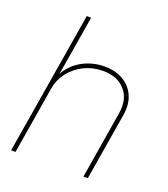

<svg xmlns="http://www.w3.org/2000/svg" viewBox="-134 -823 804 919"><g transform="rotate(20 268.0 -364.0)"><path d="M108.4 -342.8 51.8 0H29.3L149.9 -727.5H172.4L118.7 -405.3H112.8Q131.3 -447.3 162.6 -474.9Q193.8 -502.4 232.7 -516.4Q271.5 -530.3 313 -530.3Q369.1 -530.3 409.2 -506.6Q449.2 -482.9 467.5 -440.9Q485.8 -398.9 476.6 -342.8L419.9 0H397.5L454.1 -342.8Q466.8 -417 427.2 -462.4Q387.7 -507.8 313.5 -507.8Q262.7 -507.8 219 -486.6Q175.3 -465.3 145.8 -428Q116.2 -390.6 108.4 -342.8Z"/></g></svg>

Font: Inter 28pt Thin
Style: Italic
Weight: 250
Italic angle: -9.3988°
Designer: Rasmus Andersson
Foundry: rsms
Version: Version 4.001;git-66647c0bb